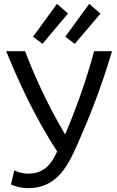

<svg xmlns="http://www.w3.org/2000/svg" viewBox="-20 -962 604 994"><path d="M317 -266C370 -387 431 -559 467 -697H560C502 -503 446 -362 381 -215C332 -105 276 12 125 12C88 12 56 2 37 -7L54 -80C69 -73 93 -63 127 -63C209 -63 248 -115 276 -178C155 -363 67 -562 12 -697H110C154 -579 225 -421 317 -266ZM275 -942 332 -892 200 -735 151 -772ZM442 -942 500 -891 367 -735 318 -772Z"/></svg>

Font: Repo Regular
Style: Regular
Weight: 400
Designer: Stefan Peev
Foundry: Context Ltd
Version: Version 1.502